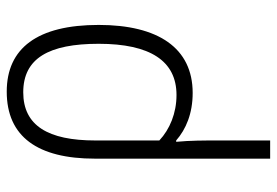

<svg xmlns="http://www.w3.org/2000/svg" viewBox="-146 -436 822 570"><g transform="rotate(-90 265.0 -151.0)"><path d="M79 -280V240H133V84C133 43 133 4 129 -39H133C166 -10 213 10 274 10C408 10 476 -93 476 -269C476 -451 407 -542 278 -542C144 -542 79 -450 79 -280ZM268 -38C214 -38 166 -58 133 -89V-279C133 -419 177 -493 276 -493C377 -493 420 -417 420 -269C420 -116 369 -38 268 -38Z"/></g></svg>

Font: Noto Sans Mono Condensed Light
Style: Regular
Weight: 300
Width: 3
Designer: Monotype Design Team
Foundry: Monotype Imaging Inc.
Version: Version 2.014